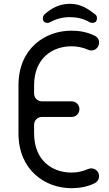

<svg xmlns="http://www.w3.org/2000/svg" viewBox="-20 -968 572 1008"><path d="M77 -268C77 -73 219 20 355 20C399 20 439 12 475 -5C490 -12 500 -26 500 -43C500 -66 482 -84 459 -84C453 -84 447 -83 441 -80C414 -68 385 -62 355 -62C255 -62 159 -125 159 -268V-313C159 -336 177 -354 200 -354H356C379 -354 397 -372 397 -395C397 -418 379 -436 356 -436H200C177 -436 159 -454 159 -477V-520C159 -662 255 -725 355 -725C386 -725 415 -719 442 -707C448 -704 454 -703 459 -703C482 -703 500 -721 500 -744C500 -761 492 -774 476 -781C437 -800 396 -807 355 -807C218 -807 77 -715 77 -520ZM451 -851C455 -849 459 -848 464 -848C481 -848 489 -856 489 -873C489 -882 486 -888 479 -893C442 -922 403 -948 347 -948C291 -948 249 -924 214 -893C208 -887 205 -880 205 -873C205 -856 213 -848 230 -848C235 -848 239 -849 242 -851C274 -869 309 -878 347 -878C383 -878 420 -870 451 -851Z"/></svg>

Font: Fabada
Style: Regular
Weight: 400
Designer: deFharo
Foundry: deFharo.com
Version: Version 4.000 2011 initial release